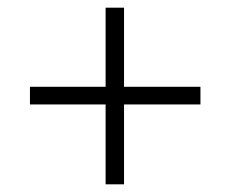

<svg xmlns="http://www.w3.org/2000/svg" viewBox="-20 -500 600 500"><path d="M58 -228V-274H255V-480H303V-274H502V-228H303V-20H255V-228Z"/></svg>

Font: TitilliumText
Style: Light
Weight: 300
Designer: Accademia di Belle Arti di Urbino and others
Foundry: Accademia di Belle Arti di Urbino and others.
Version: Version 60.001